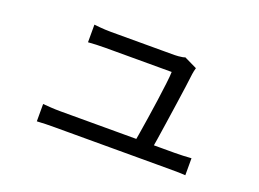

<svg xmlns="http://www.w3.org/2000/svg" viewBox="-80 -687 1161 860"><g transform="rotate(20 500.0 -256.5)"><path d="M736.8 -475.8Q734.7 -469 732.8 -460.2Q730.9 -451.4 730.1 -444.9Q727.7 -422.4 722.2 -383.3Q716.7 -344.1 709.9 -296.9Q703.1 -249.8 696.1 -203.2Q689.1 -156.7 683.3 -118.4Q677.5 -80 673.5 -59.2H589.5Q592.8 -75.8 598.5 -111.3Q604.1 -146.9 611.3 -192Q618.5 -237 624.7 -282.7Q630.9 -328.4 635.6 -365.9Q640.2 -403.4 640.6 -422.8Q621.8 -422.8 587.1 -422.8Q552.3 -422.8 510.6 -422.8Q468.8 -422.8 429 -422.8Q389.1 -422.8 360.4 -422.8Q331.8 -422.8 323.4 -422.8Q301.4 -422.8 281.5 -421.9Q261.6 -421 242.9 -419.6V-503.6Q255 -502.2 268.5 -501Q282 -499.8 296 -499.1Q310 -498.4 322.4 -498.4Q333.9 -498.4 362.9 -498.4Q392 -498.4 429.7 -498.4Q467.4 -498.4 506.4 -498.4Q545.4 -498.4 577.4 -498.4Q609.5 -498.4 626.2 -498.4Q634.5 -498.4 644.4 -499.3Q654.3 -500.2 663 -501.7Q671.8 -503.2 675.7 -505.3ZM148.6 -91Q167.1 -89.6 188.2 -88.2Q209.3 -86.8 231.8 -86.8Q245.4 -86.8 286.5 -86.8Q327.6 -86.8 384.9 -86.8Q442.3 -86.8 504.9 -86.8Q567.4 -86.8 624.7 -86.8Q682 -86.8 723.1 -86.8Q764.3 -86.8 777.1 -86.8Q793.5 -86.8 816.9 -87.7Q840.3 -88.6 856.2 -90V-9Q847.1 -10 833.2 -10.2Q819.3 -10.4 805.2 -10.6Q791.1 -10.8 779.7 -10.8Q765.9 -10.8 723.9 -10.8Q681.8 -10.8 624 -10.8Q566.3 -10.8 503.3 -10.8Q440.3 -10.8 383.1 -10.8Q325.9 -10.8 285 -10.8Q244.2 -10.8 231.8 -10.8Q209.3 -10.8 190.4 -10.3Q171.4 -9.8 148.6 -8.4Z"/></g></svg>

Font: Noto Sans SC Thin
Style: Regular
Weight: 100
Designer: Ryoko NISHIZUKA 西塚涼子 (kana, bopomofo & ideographs); Paul D. Hunt (Latin, Greek & Cyrillic); Sandoll Communications 산돌커뮤니
Foundry: Adobe
Version: Version 2.004-H2;hotconv 1.0.118;makeotfexe 2.5.65603